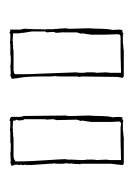

<svg xmlns="http://www.w3.org/2000/svg" viewBox="44 -796 289 418"><g transform="rotate(90 189.0 -586.5)"><path d="M243 -464H252Q260 -464 262 -463Q264 -464 270 -464H289Q290 -465 295 -465H304Q305 -465 306 -464V-465Q311 -465 312 -464L331 -465V-464Q335 -464 336 -465L341 -467Q339 -471 338.5 -472.5Q338 -474 338 -480Q338 -481 338.5 -482Q339 -483 339 -484L338 -486Q338 -488 338.5 -489Q339 -490 339 -491L338 -497H339H338L339 -501Q339 -503 338.5 -504Q338 -505 338 -506H339L336 -549Q336 -558 335 -559Q336 -562 336 -568V-575Q336 -580 335.5 -581.5Q335 -583 335 -585Q335 -591 336 -592L335 -597Q336 -598 336 -600V-603Q337 -605 336.5 -608.5Q336 -612 337 -614V-616Q336 -617 336 -619V-683L339 -709L335 -711H279Q275 -710 271 -710Q267 -710 263 -709H245Q244 -710 243 -710Q242 -710 241 -709Q240 -708 239 -708H235Q235 -706 234.5 -705Q234 -704 234 -702Q234 -690 235 -689L233 -677Q232 -666 232 -656Q232 -646 231 -635L232 -599V-590L231 -585L232 -493Q233 -492 233 -491Q233 -488 234 -486V-466Q237 -463 239 -463L242 -462Q242 -463 243 -464ZM53 -464H62Q70 -464 72 -463Q74 -464 80 -464H99Q100 -465 105 -465H114Q115 -465 116 -464V-465Q121 -465 122 -464L141 -465V-464Q145 -464 146 -465L151 -467Q151 -471 148.5 -486.5Q146 -502 146 -529V-549Q146 -558 145 -559Q146 -567 146 -574Q146 -581 146 -586V-608Q146 -613 147 -614V-616Q146 -617 146 -619L147 -697L149 -709L145 -711H89Q85 -710 81 -710Q77 -710 73 -709H55Q54 -710 53 -710Q52 -710 51 -709Q50 -708 49 -708H45Q45 -706 44.5 -705Q44 -704 44 -702Q44 -690 45 -689L43 -677Q42 -666 42 -656Q42 -646 41 -635L42 -599V-590L41 -585L42 -568Q43 -566 42.5 -563.5Q42 -561 43 -559V-544Q43 -541 44 -540L43 -536Q43 -534 44 -533Q43 -532 43 -531V-516Q43 -509 42.5 -504Q42 -499 42 -493Q43 -492 43 -491Q43 -488 44 -486V-466L42 -465Q50 -463 49 -463L52 -462Q52 -463 53 -464ZM48 -540 50 -543Q50 -545 49.5 -548.5Q49 -552 49 -556Q49 -561 51 -563L50 -578Q49 -578 49 -580H51Q50 -581 50 -582V-609L53 -618Q52 -619 52 -620L55 -640V-667Q55 -678 54.5 -685Q54 -692 54 -696Q54 -700 55 -702Q56 -704 61 -704H91Q107 -704 115.5 -704.5Q124 -705 138 -705V-681Q138 -680 137.5 -677Q137 -674 137 -672L138 -651Q137 -650 137 -644V-629Q138 -628 138 -619Q138 -611 137 -608Q137 -603 140 -527Q141 -507 141 -494Q141 -481 141 -474L138 -472Q136 -471 129 -471H95Q87 -471 85 -470H78Q76 -469 73 -469.5Q70 -470 68 -469L52 -470V-484Q51 -485 51 -492L48 -511ZM240 -537 239 -538Q239 -542 240 -543Q240 -545 239.5 -548.5Q239 -552 239 -556Q239 -561 241 -563L240 -609L243 -618Q242 -619 242 -620L245 -640V-676Q245 -687 244.5 -692.5Q244 -698 244 -700Q244 -705 250 -705Q252 -705 253.5 -704.5Q255 -704 257 -704H281Q297 -704 305.5 -704.5Q314 -705 328 -705V-681Q328 -680 327.5 -677Q327 -674 327 -672L328 -651Q327 -650 327 -644V-629Q328 -628 328 -619Q328 -614 327.5 -608.5Q327 -603 327 -598V-588Q326 -587 326 -582Q326 -580 326.5 -571Q327 -562 328 -547Q329 -532 330 -513Q331 -494 331 -474Q331 -475 330 -475Q326 -471 319 -471H285Q277 -471 275 -470H268Q266 -469 263 -469.5Q260 -470 258 -469L242 -470V-475Q241 -476 240 -476L242 -484Q241 -485 241 -492L239 -494V-537Z"/></g></svg>

Font: Londrina Sketch
Style: Regular
Weight: 400
Designer: Marcelo Magalhaes
Foundry: Marcelo Magalhães
Version: Version 1.002